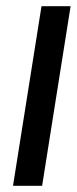

<svg xmlns="http://www.w3.org/2000/svg" viewBox="-20 -600 248 620"><path d="M22 0H116L208 -580H114Z"/></svg>

Font: Charger Pro
Style: ExBdNarObl
Weight: 400
Designer: Jasper
Foundry: Cannot Into Space Fonts
Version: Version 1.09